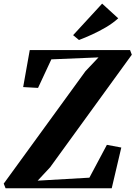

<svg xmlns="http://www.w3.org/2000/svg" viewBox="-39 -1012 728 1032"><path d="M-9 0 -19 -25 420.5 -629.5 490.5 -703.5 237 -693 165.5 -539.5 85.5 -544 121 -743H660L669.5 -718L230.5 -113L163.5 -41L441.5 -57L535.5 -233.5L613 -219L561.5 0ZM385.5 -797 354 -823 510 -992.5 596.5 -913.5Q566.5 -886.5 529.8 -865Q493 -843.5 455.8 -826.5Q418.5 -809.5 385.5 -797Z"/></svg>

Font: Merriweather 96pt ExtraBold
Style: Italic
Weight: 800
Italic angle: -7.8°
Version: Version 2.101